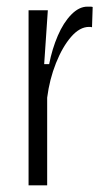

<svg xmlns="http://www.w3.org/2000/svg" viewBox="-20 -558 320 578"><path d="M66 0V-340V-527H124L113 -365H128Q137 -411 154 -450.5Q171 -490 194.5 -514Q218 -538 243 -538Q248 -538 252 -538Q256 -538 259 -537L257 -476Q254 -477 252 -477Q250 -477 248 -477Q220 -477 194 -447Q168 -417 148.5 -368Q129 -319 122 -264V0Z"/></svg>

Font: Bricolage Grotesque 24pt Condensed ExtraLight
Style: Regular
Weight: 250
Width: 3
Designer: Mathieu Triay
Foundry: Atelier Triay
Version: Version 1.001;gftools[0.9.33.dev8+g029e19f]